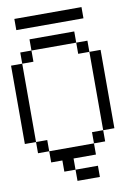

<svg xmlns="http://www.w3.org/2000/svg" viewBox="-126 -1162 1002 1408"><g transform="rotate(-10 375.0 -458.0)"><path d="M0 -166.7V-750H83.3V-166.7ZM166.7 -166.7V-83.3H83.3V-166.7ZM166.7 -83.3H500V0H333.3V83.3H250V0H166.7ZM166.7 -833.3V-750H83.3V-833.3ZM166.7 -916.7H500V-833.3H166.7ZM333.3 83.3H500V166.7H333.3ZM500 -83.3V-166.7H583.3V-83.3ZM500 -833.3H583.3V-750H500ZM666.7 -166.7H583.3V-750H666.7ZM83.3 -1000V-1083.3H583.3V-1000Z"/></g></svg>

Font: Galmuri11 Regular
Style: Regular
Weight: 400
Designer: Minseo Lee (Quiple)
Version: Version 2.356;hotconv 1.1.0;makeotfexe 2.6.0 DEVELOPMENT